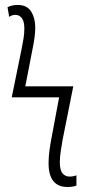

<svg xmlns="http://www.w3.org/2000/svg" viewBox="-20 -744 342 774"><path d="M252 9.8Q175.8 9.8 175.8 -86.4Q175.8 -112.3 179.7 -140.1Q183.6 -168 188 -189.5L218.3 -351.6H27.3L67.4 -547.9Q71.8 -570.8 75 -589.8Q78.1 -608.9 78.1 -628.9Q78.1 -658.2 67.9 -671.1Q57.6 -684.1 42 -684.1Q27.8 -684.1 17.1 -675.8L10.3 -714.8Q28.3 -724.1 51.3 -724.1Q88.9 -724.1 105.5 -697.5Q122.1 -670.9 122.1 -632.8Q122.1 -614.7 119.4 -594Q116.7 -573.2 110.8 -544.4L82 -396H275.4L231.9 -178.2Q229 -160.6 225.1 -135.7Q221.2 -110.8 221.2 -90.3Q221.2 -57.1 232.7 -44.4Q244.1 -31.7 261.2 -32.2Q274.9 -32.2 288.1 -37.1V4.4Q272.9 9.8 252 9.8Z"/></svg>

Font: Open Sans Condensed Light
Style: Regular
Weight: 300
Width: 3
Designer: Monotype Design Team
Foundry: Monotype Imaging Inc.
Version: Version 3.003; ttfautohint (v1.8.4)